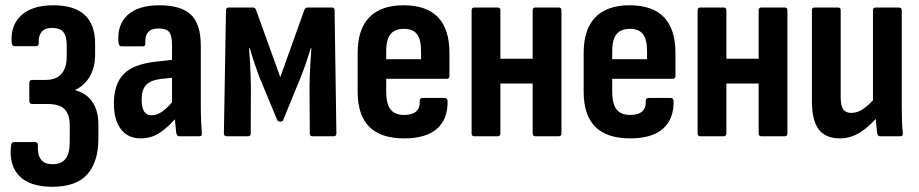

<svg xmlns="http://www.w3.org/2000/svg" viewBox="-20 -521 3514 734"><path d="M180.4 193Q94.3 193 54 151.8Q13.7 110.6 22.1 36.2Q23.6 22.2 33 22.2H114.5Q125.8 22.2 124.9 35.2Q122.9 70.2 136.5 88.5Q150.2 106.8 180.9 106.8Q213.8 106.8 230.2 86.7Q246.6 66.6 246.6 20.3V-42.1Q246.6 -83.8 226.7 -103.7Q206.8 -123.5 161.1 -123.5H101.9Q97.9 -123.5 95 -126.8Q92 -130 92 -134.9V-204.6Q92 -209.1 95 -212.3Q97.9 -215.5 101.9 -215.5H154.7Q194.8 -215.5 215 -238.7Q235.1 -261.9 235.1 -306.2V-346.1Q235.1 -382.3 222.2 -398.3Q209.3 -414.2 179.5 -414.2Q151.2 -414.2 138.8 -398.8Q126.5 -383.5 127.9 -356.4Q128.4 -350.9 125.7 -347.6Q123 -344.4 119 -344.4H36.1Q25.7 -344.4 24.7 -357.9Q19.2 -422.9 60.8 -461.8Q102.3 -500.8 183.5 -500.8Q263.5 -500.8 303.6 -464.1Q343.6 -427.4 343.6 -354.6V-311.4Q343.6 -264.9 323.9 -229.7Q304.2 -194.5 267.8 -177.5V-176Q310.7 -165 333.4 -131Q356.1 -97 356.1 -45.6V9Q356.1 97.2 314 145.1Q271.9 193 180.4 193Z M665.3 0Q656.9 0 653.9 -11.5Q652.4 -25 649.9 -50.6Q647.4 -76.2 646.4 -96.6L637.6 -119.4V-348.5Q637.6 -384.8 626.8 -398.5Q615.9 -412.1 586.1 -412.1Q531.6 -412.1 535.6 -355.3Q536.5 -343.9 525.2 -343.9H444.8Q434.3 -343.9 432.8 -358.9Q427.3 -427 468.2 -463.9Q509 -500.8 590 -500.8Q672.6 -500.8 710.1 -464.6Q747.6 -428.5 747.6 -347.1V-124.8Q747.6 -84.8 748.9 -58.1Q750.1 -31.3 751.6 -12.4Q753.6 0 742.2 0ZM517.6 8Q469.2 8 442.3 -27Q415.4 -61.9 415.4 -126.4Q415.4 -198.4 452.1 -237.1Q488.8 -275.9 577.2 -285.4L648.6 -293.4L648.2 -224.8L594.2 -219.2Q554.8 -214.2 538.2 -195.8Q521.5 -177.4 521.5 -139.6Q521.5 -110.4 530.8 -95.3Q540.2 -80.2 559.3 -80.2Q579.9 -80.2 601.3 -95.2Q622.7 -110.3 653 -148.1L659.8 -77.4Q622.3 -33.9 590.1 -12.9Q558 8 517.6 8Z M847.3 0Q835.9 0 835.9 -10.9L843.9 -481.4Q843.9 -492.3 854.3 -492.3H947.2Q955.1 -492.3 958.6 -483.8L1051.5 -226L1143.8 -483.8Q1147.8 -492.3 1155.3 -492.3H1249.1Q1259.1 -492.3 1259.1 -481.4L1266 -10.9Q1266 0 1255.6 0H1174.7Q1164.3 0 1164.3 -10.9L1163.3 -189.6Q1163.3 -207.5 1164.3 -233.6Q1165.3 -259.7 1167.1 -287.3Q1168.8 -314.9 1170.4 -336.5H1167.8Q1158.8 -306.4 1149.1 -278.1Q1139.4 -249.8 1130.4 -227.8L1063.3 -63.8Q1061.4 -55.9 1051.5 -55.9Q1042.1 -55.9 1039.1 -63.8L971 -227.8Q963.1 -249.3 953.3 -277.9Q943.6 -306.4 935.1 -336.5H932.1Q934.1 -314.9 935.6 -287.6Q937.1 -260.2 938.1 -234.1Q939.1 -208 939.1 -189.6L938.6 -10.9Q938.6 0 928.2 0Z M1525.1 8Q1436 8 1391.7 -36.2Q1347.3 -80.4 1347.3 -171.3V-318.2Q1347.3 -409 1391.9 -454.9Q1436.4 -500.8 1522.5 -500.8Q1610.6 -500.8 1654.4 -455.1Q1698.2 -409.5 1698.2 -318.3V-231.2Q1698.2 -219.7 1688.3 -219.7H1456.4V-171.2Q1456.4 -124.1 1472.8 -102.9Q1489.2 -81.6 1525.6 -81.6Q1555.9 -81.6 1571 -95Q1586.2 -108.4 1584.6 -135.5Q1584.6 -146.5 1595 -146.5H1680.8Q1689.2 -146.5 1691.2 -135.6Q1692.3 -65.4 1650.4 -28.7Q1608.6 8 1525.1 8ZM1456.4 -294.8H1589.6V-326.3Q1589.6 -370.3 1574 -390.5Q1558.3 -410.7 1524.5 -410.7Q1489.2 -410.7 1472.8 -390.2Q1456.4 -369.7 1456.4 -326.3Z M2026.7 0Q2016.3 0 2016.3 -10.9V-481.4Q2016.3 -492.3 2026.7 -492.3H2115.9Q2126.3 -492.3 2126.3 -481.4V-10.9Q2126.3 0 2115.9 0ZM1793.3 0Q1782.9 0 1782.9 -10.9V-481.4Q1782.9 -492.3 1793.3 -492.3H1882.5Q1892.9 -492.3 1892.9 -481.4V-10.9Q1892.9 0 1882.5 0ZM1878.6 -201.6V-296.5H2034.7V-201.6Z M2389.1 8Q2300 8 2255.7 -36.2Q2211.3 -80.4 2211.3 -171.3V-318.2Q2211.3 -409 2255.9 -454.9Q2300.4 -500.8 2386.5 -500.8Q2474.6 -500.8 2518.4 -455.1Q2562.2 -409.5 2562.2 -318.3V-231.2Q2562.2 -219.7 2552.3 -219.7H2320.4V-171.2Q2320.4 -124.1 2336.8 -102.9Q2353.2 -81.6 2389.6 -81.6Q2419.9 -81.6 2435 -95Q2450.2 -108.4 2448.6 -135.5Q2448.6 -146.5 2459 -146.5H2544.8Q2553.2 -146.5 2555.2 -135.6Q2556.3 -65.4 2514.4 -28.7Q2472.6 8 2389.1 8ZM2320.4 -294.8H2453.6V-326.3Q2453.6 -370.3 2438 -390.5Q2422.3 -410.7 2388.5 -410.7Q2353.2 -410.7 2336.8 -390.2Q2320.4 -369.7 2320.4 -326.3Z M2890.7 0Q2880.3 0 2880.3 -10.9V-481.4Q2880.3 -492.3 2890.7 -492.3H2979.9Q2990.3 -492.3 2990.3 -481.4V-10.9Q2990.3 0 2979.9 0ZM2657.3 0Q2646.9 0 2646.9 -10.9V-481.4Q2646.9 -492.3 2657.3 -492.3H2746.5Q2756.9 -492.3 2756.9 -481.4V-10.9Q2756.9 0 2746.5 0ZM2742.6 -201.6V-296.5H2898.7V-201.6Z M3191.2 8Q3135.3 8 3109.6 -26.7Q3083.9 -61.5 3083.9 -133.9V-481.4Q3083.9 -492.3 3094.3 -492.3H3183.5Q3193.9 -492.3 3193.9 -481.4V-149.8Q3193.9 -116.5 3203.7 -102.9Q3213.6 -89.3 3234.3 -89.3Q3258.6 -89.3 3281.8 -105.7Q3305 -122.2 3330.9 -152.7L3341.1 -82.4Q3310 -42.4 3271.8 -17.2Q3233.6 8 3191.2 8ZM3345.5 0Q3335.6 0 3333.6 -10Q3331.1 -28 3328.9 -52.6Q3326.6 -77.2 3326.6 -95.1L3317.3 -126.1V-481.4Q3317.3 -492.3 3327.7 -492.3H3416.4Q3427.3 -492.3 3427.3 -481.4V-125.3Q3427.3 -90.7 3428.1 -62.5Q3428.9 -34.3 3431.3 -12.4Q3433.3 0 3421.4 0Z"/></svg>

Font: Sofia Sans Condensed
Style: Regular
Weight: 400
Designer: Botio Nikoltchev, Ani Petrova
Foundry: lettersoup
Version: Version 4.100